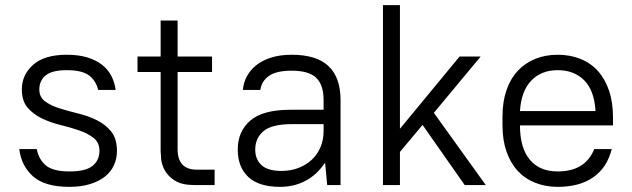

<svg xmlns="http://www.w3.org/2000/svg" viewBox="-20 -720 2460 747"><path d="M250 7Q155 7 109 -33.5Q63 -74 55 -140H123Q131 -99 159 -76Q187 -53 250 -53Q314 -53 340.5 -75Q367 -97 367 -133Q367 -165 344.5 -183Q322 -201 288.5 -212.5Q255 -224 216 -233.5Q177 -243 143.5 -259Q110 -275 87.5 -301Q65 -327 65 -372Q65 -429 109 -468Q153 -507 240 -507Q286 -507 320 -496.5Q354 -486 377 -468Q400 -450 413 -425Q426 -400 430 -370H362Q354 -405 327 -426Q300 -447 240 -447Q182 -447 157.5 -426.5Q133 -406 133 -372Q133 -342 155.5 -325.5Q178 -309 211.5 -298.5Q245 -288 284 -278.5Q323 -269 356.5 -252.5Q390 -236 412.5 -208.5Q435 -181 435 -133Q435 -103 423.5 -77.5Q412 -52 389 -33.5Q366 -15 331 -4Q296 7 250 7Z M737 0Q688 0 661 -17Q634 -34 621.5 -56.5Q609 -79 607 -101Q605 -123 605 -132V-440H515V-500H605V-640H671V-500H805V-440H671V-140Q671 -60 745 -60H815V0H737Z M1070 7Q987 7 946 -31.5Q905 -70 905 -138Q905 -209 954 -251Q1003 -293 1110 -293H1239V-330Q1239 -390 1210 -417.5Q1181 -445 1115 -445Q1054 -445 1025.5 -424Q997 -403 993 -370H925Q927 -397 940 -422Q953 -447 976.5 -466Q1000 -485 1035 -496Q1070 -507 1115 -507Q1212 -507 1258.5 -462.5Q1305 -418 1305 -330V0H1253L1245 -85H1243Q1213 -40 1168.5 -16.5Q1124 7 1070 7ZM1075 -55Q1111 -55 1141 -66.5Q1171 -78 1193 -98.5Q1215 -119 1227 -147.5Q1239 -176 1239 -210V-237H1115Q1038 -237 1005.5 -210Q973 -183 973 -138Q973 -100 997.5 -77.5Q1022 -55 1075 -55Z M1470 -700H1536V-219L1768 -500H1850L1668 -281L1870 0H1788L1624 -234L1536 -129V0H1470Z M2150 7Q2102 7 2062 -9Q2022 -25 1994 -55.5Q1966 -86 1950.5 -130.5Q1935 -175 1935 -233V-267Q1935 -324 1950.5 -369Q1966 -414 1994.5 -444.5Q2023 -475 2062.5 -491Q2102 -507 2150 -507Q2198 -507 2238 -491Q2278 -475 2306 -444Q2334 -413 2349.5 -367.5Q2365 -322 2365 -262V-232H2003Q2003 -145 2041 -99Q2079 -53 2150 -53Q2257 -53 2292 -140H2360Q2342 -68 2288.5 -30.5Q2235 7 2150 7ZM2150 -447Q2086 -447 2047 -406.5Q2008 -366 2003 -288H2297Q2292 -369 2252.5 -408Q2213 -447 2150 -447Z"/></svg>

Font: PT Root UI
Style: Regular
Weight: 400
Designer: Vitaly Kuzmin
Foundry: ParaType Ltd.
Version: Version 2.001G